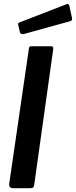

<svg xmlns="http://www.w3.org/2000/svg" viewBox="-20 -984 397 1004"><path d="M159 -18Q157 -6 152.5 -3Q148 0 135 0H48Q37 0 32 -6Q27 -12 28 -22L131 -729Q132 -737 134.5 -739.5Q137 -742 144 -742H248Q261 -742 258 -725ZM343 -952 356 -892Q358 -884 356 -879.5Q354 -875 343 -872L104 -806Q94 -804 89 -808Q84 -812 83 -820L76 -850Q73 -864 80 -866L328 -962Q333 -965 337 -962.5Q341 -960 343 -952Z"/></svg>

Font: Libre Franklin Thin SemiBold
Style: Italic
Weight: 600
Italic angle: -8°
Version: Version 3.000